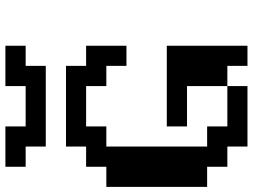

<svg xmlns="http://www.w3.org/2000/svg" viewBox="-136 -828 963 732"><g transform="rotate(-90 346.0 -461.5)"><path d="M461.4 0V-76.7H384.3V-230.5H230.5V-307.6H538.1V0ZM153.8 0V-76.7H76.7V-153.8H0V-538.1H76.7V-615.2H153.8V-691.9H461.4V-615.2H538.1V-461.4H461.4V-538.1H384.3V-615.2H230.5V-538.1H153.8V-153.8H230.5V-76.7H384.3V0ZM153.8 -769V-845.7H76.7V-922.9H230.5V-845.7H384.3V-922.9H538.1V-845.7H461.4V-769Z"/></g></svg>

Font: Good Old DOS
Style: Regular
Weight: 400
Designer: Vasily Draigo
Foundry: Vasily Draigo
Version: 1.0